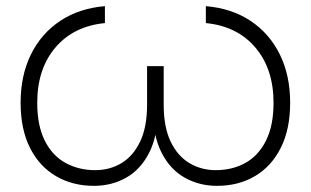

<svg xmlns="http://www.w3.org/2000/svg" viewBox="-20 -592 1010 624"><path d="M458 -377H512V-252Q512 -179 534.5 -132Q557 -85 595.5 -62Q634 -39 681 -39Q735 -39 777.5 -62.5Q820 -86 844.5 -135Q869 -184 869 -258Q869 -368 810 -437.5Q751 -507 649 -517V-572Q733 -565 794.5 -524Q856 -483 889.5 -415Q923 -347 923 -258Q923 -172 892.5 -111.5Q862 -51 808.5 -19.5Q755 12 685 12Q628 12 580.5 -14.5Q533 -41 505 -96Q477 -151 477 -236H493Q493 -151 465 -96Q437 -41 390 -14.5Q343 12 285 12Q216 12 162 -19.5Q108 -51 77.5 -111.5Q47 -172 47 -258Q47 -347 80.5 -415Q114 -483 175.5 -524Q237 -565 321 -572V-517Q219 -507 160 -437.5Q101 -368 101 -258Q101 -184 125.5 -135Q150 -86 193 -62.5Q236 -39 289 -39Q337 -39 375 -62Q413 -85 435.5 -132Q458 -179 458 -252Z"/></svg>

Font: Unbounded ExtraLight
Style: Regular
Weight: 250
Designer: Luke Prowse, Jean-Baptiste Morizot, Fátima Lázaro, Florian Runge
Foundry: NaN
Version: Version 1.701;gftools[0.9.28.dev5+ged2979d]